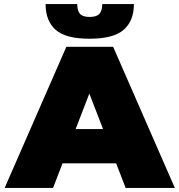

<svg xmlns="http://www.w3.org/2000/svg" viewBox="-20 -932 890 952"><path d="M3 0 309 -700H541L847 0H603L556 -122H290L243 0ZM355 -292H491L423 -468ZM424 -740Q305 -740 255.5 -784.5Q206 -829 206 -912H363Q363 -879 376.5 -863.5Q390 -848 424 -848Q459 -848 473 -863.5Q487 -879 487 -912H644Q644 -829 593.5 -784.5Q543 -740 424 -740Z"/></svg>

Font: Montserrat Black
Style: Regular
Weight: 900
Designer: Julieta Ulanovsky
Foundry: Julieta Ulanovsky
Version: Version 9.000; ttfautohint (v1.8.4.7-5d5b)